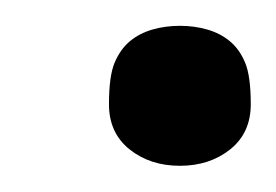

<svg xmlns="http://www.w3.org/2000/svg" viewBox="-20 -119 213 148"><path d="M157.2 -87.2Q164.6 -81.1 168.9 -70.8Q173.3 -60.5 173.3 -38.6Q173.3 -16.6 157.5 -3.9Q141.6 8.8 118.7 8.8Q95.7 8.8 79.8 -3.9Q64 -16.6 64 -38.6Q64 -60.5 68.4 -70.8Q72.8 -81.1 80.1 -87.2Q87.4 -93.3 97.4 -96.2Q107.4 -99.1 118.7 -99.1Q129.9 -99.1 139.9 -96.2Q149.9 -93.3 157.2 -87.2Z"/></svg>

Font: Meera
Style: Regular
Weight: 400
Designer: Hussain KH and Suresh P for Swathanthra Malayalam Computing (SMC)
Version: Version 7.0.0+20221109